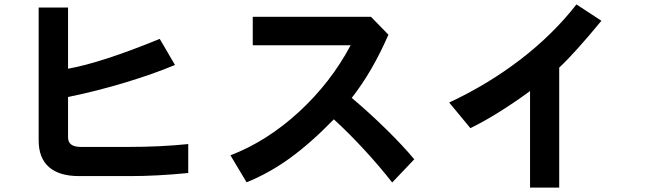

<svg xmlns="http://www.w3.org/2000/svg" viewBox="-20 -731 2926 869"><path d="M155 -95V-697H288V-420Q439 -447 703 -555L772 -437Q677 -397 548.5 -358Q420 -319 288 -292V-109Q288 -66 346 -66H558Q708 -66 832 -79V52Q690 66 569 66H338Q248 66 201.5 25Q155 -16 155 -95Z M1491 -191Q1385 -82 1290.5 -14Q1196 54 1096 94L1023 -28Q1189 -92 1333 -224.5Q1477 -357 1567 -526H1124V-655H1659L1738 -574Q1666 -408 1572 -288Q1656 -217 1731 -143Q1806 -69 1855 -10L1755 95Q1703 28 1633 -48.5Q1563 -125 1491 -191Z M2379 -319Q2314 -271 2242.5 -226Q2171 -181 2109 -151L2013 -267Q2189 -349 2336.5 -462.5Q2484 -576 2589 -711L2702 -637Q2580 -489 2511 -425V118H2379Z"/></svg>

Font: Gmarket Sans TTF Bold
Style: Regular
Weight: 700
Designer: Creative Director : Sungho Lee; Art Director : Kiwoong Choi; Project Manager : Sori Yang, Jongwook Yoon; Font Designer :
Foundry: Sandoll Inc.
Version: Version 1.000;hotconv 1.0.109;makeotfexe 2.5.65596